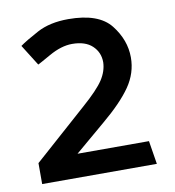

<svg xmlns="http://www.w3.org/2000/svg" viewBox="-70 -641 642 704"><g transform="rotate(-10 251.5 -289.5)"><path d="M230 -579Q343 -579 387.5 -522.5Q432 -466 432 -401Q432 -343 397.5 -293Q363 -243 290 -182L178 -87H444L458 0H31V-78L229 -254Q287 -305 307.5 -336.5Q328 -368 329 -401Q329 -438 303 -462.5Q277 -487 228 -487Q188 -487 142 -461Q96 -435 93 -434L44 -512Q66 -528 113.5 -553.5Q161 -579 230 -579Z"/></g></svg>

Font: Palanquin SemiBold
Style: Regular
Weight: 600
Designer: Pria Ravichandran
Version: Version 1.0.4